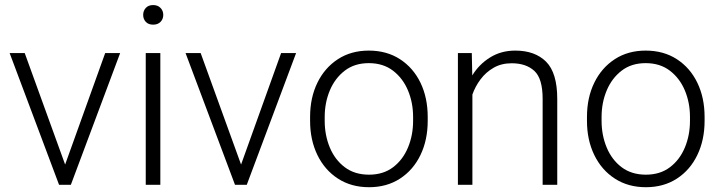

<svg xmlns="http://www.w3.org/2000/svg" viewBox="-20 -741 2890 770"><path d="M79.1 -528.3 241.2 -81.1 401.9 -528.3H461.9L264.2 0H216.8L18.6 -528.3Z M554.2 -681.2Q554.2 -697.8 564.7 -709.2Q575.2 -720.7 594.2 -720.7Q612.8 -720.7 623.8 -709.2Q634.8 -697.8 634.8 -681.2Q634.8 -664.6 623.8 -653.3Q612.8 -642.1 594.2 -642.1Q575.2 -642.1 564.7 -653.3Q554.2 -664.6 554.2 -681.2ZM623 -528.3V0H564.5V-528.3Z M784.7 -528.3 946.8 -81.1 1107.4 -528.3H1167.5L969.7 0H922.4L724.1 -528.3Z M1223.6 -256.3V-272Q1223.6 -349.1 1252.9 -409.2Q1282.2 -469.2 1335.2 -503.7Q1388.2 -538.1 1459 -538.1Q1530.8 -538.1 1584 -503.7Q1637.2 -469.2 1666.3 -409.2Q1695.3 -349.1 1695.3 -272V-256.3Q1695.3 -179.7 1666.3 -119.4Q1637.2 -59.1 1584.2 -24.7Q1531.2 9.8 1460 9.8Q1388.7 9.8 1335.4 -24.7Q1282.2 -59.1 1252.9 -119.4Q1223.6 -179.7 1223.6 -256.3ZM1282.2 -272V-256.3Q1282.2 -198.7 1302.7 -149.4Q1323.2 -100.1 1362.8 -70.3Q1402.3 -40.5 1460 -40.5Q1517.1 -40.5 1556.4 -70.3Q1595.7 -100.1 1616.2 -149.4Q1636.7 -198.7 1636.7 -256.3V-272Q1636.7 -329.1 1616.2 -378.2Q1595.7 -427.2 1556.2 -457.5Q1516.6 -487.8 1459 -487.8Q1401.9 -487.8 1362.5 -457.5Q1323.2 -427.2 1302.7 -378.2Q1282.2 -329.1 1282.2 -272Z M2032.2 -487.3Q1990.7 -487.3 1959.5 -469.2Q1928.2 -451.2 1907 -422.6Q1885.7 -394 1874.5 -361.8V0H1816.4V-528.3H1872.1L1874 -438.5Q1901.4 -483.4 1945.6 -510.7Q1989.7 -538.1 2046.4 -538.1Q2125.5 -538.1 2170.2 -493.4Q2214.8 -448.7 2214.8 -344.2V0H2156.2V-344.7Q2156.2 -426.3 2122.8 -456.8Q2089.4 -487.3 2032.2 -487.3Z M2334 -256.3V-272Q2334 -349.1 2363.3 -409.2Q2392.6 -469.2 2445.6 -503.7Q2498.5 -538.1 2569.3 -538.1Q2641.1 -538.1 2694.3 -503.7Q2747.6 -469.2 2776.6 -409.2Q2805.7 -349.1 2805.7 -272V-256.3Q2805.7 -179.7 2776.6 -119.4Q2747.6 -59.1 2694.6 -24.7Q2641.6 9.8 2570.3 9.8Q2499 9.8 2445.8 -24.7Q2392.6 -59.1 2363.3 -119.4Q2334 -179.7 2334 -256.3ZM2392.6 -272V-256.3Q2392.6 -198.7 2413.1 -149.4Q2433.6 -100.1 2473.1 -70.3Q2512.7 -40.5 2570.3 -40.5Q2627.4 -40.5 2666.7 -70.3Q2706.1 -100.1 2726.6 -149.4Q2747.1 -198.7 2747.1 -256.3V-272Q2747.1 -329.1 2726.6 -378.2Q2706.1 -427.2 2666.5 -457.5Q2627 -487.8 2569.3 -487.8Q2512.2 -487.8 2472.9 -457.5Q2433.6 -427.2 2413.1 -378.2Q2392.6 -329.1 2392.6 -272Z"/></svg>

Font: Vazirmatn RD ExtraLight
Style: Regular
Weight: 200
Designer: Saber Rastikerdar
Foundry: Saber Rastikerdar
Version: Version 32.102